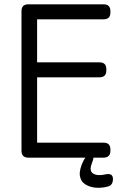

<svg xmlns="http://www.w3.org/2000/svg" viewBox="-20 -734 604 894"><path d="M470.2 78.1Q505.9 70.3 505.9 99.1Q505.9 129.4 481 134.8Q453.6 142.1 426 139.9Q398.4 137.7 377 124.3Q355.5 110.8 351.8 83.5Q348.1 56.2 369.1 13.2Q375.5 2 377.9 0H111.8Q80.1 0 80.1 -32.2V-682.1Q80.1 -713.9 111.8 -713.9H461.9Q494.1 -713.9 494.1 -682.1V-675.8Q494.1 -644 461.9 -644H152.8V-443.8H442.9Q475.1 -443.8 475.1 -412.1V-405.8Q475.1 -374 442.9 -374H152.8V-69.8H461.9Q494.1 -69.8 494.1 -38.1V-32.2Q494.1 0 461.9 0H415Q415 8.3 407.2 27.8Q394 62.5 414.3 74.5Q434.6 86.4 470.2 78.1Z"/></svg>

Font: Arcon Rounded-
Style: Regular
Weight: 400
Designer: M. Zarth
Foundry: martin zarth - visuelle & digitale kommunikation
Version: Version 1.110;PS 001.110;hotconv 1.0.70;makeotf.lib2.5.58329